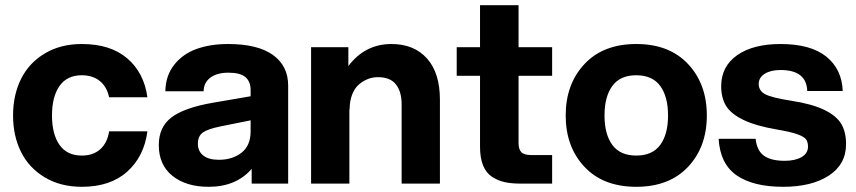

<svg xmlns="http://www.w3.org/2000/svg" viewBox="-20 -700 3262 732"><path d="M292 12.2Q210.9 12.2 150.9 -23.7Q90.8 -59.6 60.3 -120.6Q29.8 -181.6 29.8 -259.8Q29.8 -337.9 60.3 -399.2Q90.8 -460.4 150.9 -496.3Q210.9 -532.2 292 -532.2Q401.4 -532.2 465.3 -477.3Q529.3 -422.4 542 -329.1H396Q387.7 -369.1 360.6 -391.1Q333.5 -413.1 292 -413.1Q235.4 -413.1 206.8 -372.1Q178.2 -331.1 178.2 -259.8Q178.2 -188.5 206.8 -147.7Q235.4 -106.9 292 -106.9Q335.4 -106.9 362.3 -131.1Q389.2 -155.3 396 -199.2H542Q529.3 -103 464.8 -45.4Q400.4 12.2 292 12.2Z M939.5 0V-56.2Q880.4 12.2 775.4 12.2Q689.5 12.2 637.5 -29.5Q585.4 -71.3 585.4 -147Q585.4 -215.3 633.5 -252.2Q681.6 -289.1 790.5 -308.1L935.5 -333V-356.9Q935.5 -388.7 916 -405.8Q896.5 -422.9 850.6 -422.9Q808.1 -422.9 782.5 -404.3Q756.8 -385.7 756.3 -352.1H610.4Q611.3 -411.1 643.8 -452.6Q676.3 -494.1 729 -513.2Q781.7 -532.2 849.6 -532.2Q962.4 -532.2 1020.5 -490.5Q1078.6 -448.7 1078.6 -374V0ZM734.4 -151.9Q734.4 -123.5 754.9 -107.2Q775.4 -90.8 814.5 -90.8Q866.2 -90.8 900.9 -117.9Q935.5 -145 935.5 -199.2V-241.2L819.3 -217.8Q773.4 -208.5 753.9 -195.1Q734.4 -181.6 734.4 -151.9Z M1511.2 -303.2Q1511.2 -350.1 1489.7 -377.9Q1468.3 -405.8 1420.4 -405.8Q1400.9 -405.8 1382.6 -398.7Q1364.3 -391.6 1348.1 -377.7Q1332 -363.8 1322.5 -339.4Q1313 -314.9 1313 -283.2H1312V0H1166V-520H1308.1V-448.2Q1371.6 -532.2 1472.2 -532.2Q1558.6 -532.2 1607.9 -477.1Q1657.2 -421.9 1657.2 -319.8V0H1511.2Z M1810.1 -680.2H1957V-520H2085V-411.1H1957V-154.8Q1957 -130.9 1967.5 -119.9Q1978 -108.9 2004.9 -108.9H2085V0H1964.8Q1929.7 0 1904.1 -5.6Q1878.4 -11.2 1856 -25.9Q1833.5 -40.5 1821.8 -69.1Q1810.1 -97.7 1810.1 -140.1V-411.1H1721.2V-520H1810.1Z M2603.3 -64Q2531.7 12.2 2405.8 12.2Q2279.8 12.2 2208.3 -64Q2136.7 -140.1 2136.7 -259.8Q2136.7 -379.4 2208.3 -455.8Q2279.8 -532.2 2405.8 -532.2Q2531.7 -532.2 2603.3 -455.8Q2674.8 -379.4 2674.8 -259.8Q2674.8 -140.1 2603.3 -64ZM2314.5 -372.3Q2284.7 -331.5 2284.7 -259.8Q2284.7 -188 2314.5 -147.5Q2344.2 -106.9 2405.8 -106.9Q2467.3 -106.9 2497.1 -147.5Q2526.9 -188 2526.9 -259.8Q2526.9 -331.5 2497.1 -372.3Q2467.3 -413.1 2405.8 -413.1Q2344.2 -413.1 2314.5 -372.3Z M2965.8 12.2Q2852.1 12.2 2788.8 -31.2Q2725.6 -74.7 2719.7 -170.9H2860.8Q2865.7 -125 2893.1 -106Q2920.4 -86.9 2971.7 -86.9Q3011.2 -86.9 3035.9 -101.1Q3060.5 -115.2 3060.5 -141.1Q3060.5 -159.2 3052.7 -169.2Q3044.9 -179.2 3019.8 -188.2Q2994.6 -197.3 2942.9 -206.1Q2862.3 -219.7 2814.7 -242.7Q2767.1 -265.6 2748.3 -296.1Q2729.5 -326.7 2729.5 -371.1Q2729.5 -446.8 2790.3 -489.5Q2851.1 -532.2 2955.6 -532.2Q3070.8 -532.2 3130.4 -484.1Q3189.9 -436 3192.9 -353H3057.6Q3055.2 -433.1 2955.6 -433.1Q2918.5 -433.1 2895.5 -418.7Q2872.6 -404.3 2872.6 -379.9Q2872.6 -354 2897.2 -340.8Q2921.9 -327.6 2996.6 -315.9Q3076.2 -303.7 3122.8 -281Q3169.4 -258.3 3187.5 -227.3Q3205.6 -196.3 3205.6 -150.9Q3205.6 -73.2 3139.9 -30.5Q3074.2 12.2 2965.8 12.2Z"/></svg>

Font: Aspekta 400
Style: Bold
Weight: 700
Designer: Ivo Dolenc
Version: Version 2.000